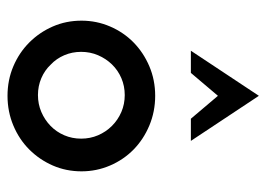

<svg xmlns="http://www.w3.org/2000/svg" viewBox="-119 -581 709 511"><g transform="rotate(90 235.5 -325.5)"><path d="M378 -49Q351 -22 314 -6.5Q277 9 235 9Q193 9 156.5 -6.5Q120 -22 93 -49Q66 -76 50.5 -111.5Q35 -147 35 -188Q35 -228 50.5 -264Q66 -300 93 -326.5Q120 -353 156.5 -368.5Q193 -384 235 -384Q277 -384 314 -368.5Q351 -353 378 -326.5Q405 -300 420.5 -264Q436 -228 436 -188Q436 -147 420.5 -111.5Q405 -76 378 -49ZM152 -106Q167 -90 188 -81Q209 -72 233 -72Q257 -72 278 -81Q299 -90 315 -105.5Q331 -121 340 -142Q349 -163 349 -187Q349 -211 340 -232Q331 -253 315 -269Q299 -285 278 -294Q257 -303 233 -303Q209 -303 188 -294Q167 -285 151.5 -269Q136 -253 127 -232Q118 -211 118 -187Q118 -163 127 -142Q136 -121 152 -106ZM174 -479H115Q145 -524 175 -569.5Q205 -615 235 -660Q265 -615 295 -569.5Q325 -524 355 -479H296Q281 -497 265.5 -515Q250 -533 235 -551Q220 -533 204.5 -515Q189 -497 174 -479Z"/></g></svg>

Font: Josefin Slab
Style: Bold
Weight: 700
Designer: Santiago Orozco
Foundry: Typemade
Version: Version 2.000